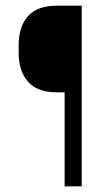

<svg xmlns="http://www.w3.org/2000/svg" viewBox="-20 -659 390 679"><path d="M225.5 -332.5H181.5Q112 -332.5 79 -370Q46 -407.5 46 -472V-500Q46 -564.5 79 -601.8Q112 -639 181.5 -639H225ZM269 -639V0H208.5V-639Z"/></svg>

Font: Anek Devanagari Light
Style: Regular
Weight: 300
Designer: Kailash Malviya (Devanagari) & Yesha Goshar (Latin)
Foundry: Ek Type
Version: Version 1.003